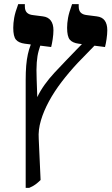

<svg xmlns="http://www.w3.org/2000/svg" viewBox="-20 -667 542 927"><path d="M104 240V-282Q104 -320 106.5 -350Q109 -380 114.5 -405Q120 -430 128 -450V-464H181Q173 -444 166.5 -421Q160 -398 157.5 -365.5Q155 -333 157 -284L160 -198Q174 -228 195.5 -258Q217 -288 243.5 -316.5Q270 -345 297.5 -373.5Q325 -402 351 -429L404 -483L456 -467L355 -363Q313 -318 277.5 -271.5Q242 -225 216.5 -178Q191 -131 177.5 -85.5Q164 -40 167 3L176 202Q163 215 150.5 224Q138 233 121 240ZM227 -440 100 -456Q70 -460 57 -475.5Q44 -491 44 -533Q44 -555 48.5 -581Q53 -607 68 -647H100V-636Q100 -616 110 -606Q120 -596 140 -594L187 -588Q212 -585 225 -568Q238 -551 238 -521Q238 -502 234.5 -478.5Q231 -455 227 -440ZM487 -440 360 -456Q330 -460 317 -475.5Q304 -491 304 -533Q304 -555 308.5 -580.5Q313 -606 328 -647H360V-636Q360 -616 370 -606Q380 -596 400 -594L447 -588Q473 -585 485.5 -568Q498 -551 498 -521Q498 -502 494.5 -478.5Q491 -455 487 -440Z"/></svg>

Font: Noto Serif Hebrew SemiBold
Style: Regular
Weight: 600
Version: Version 2.003